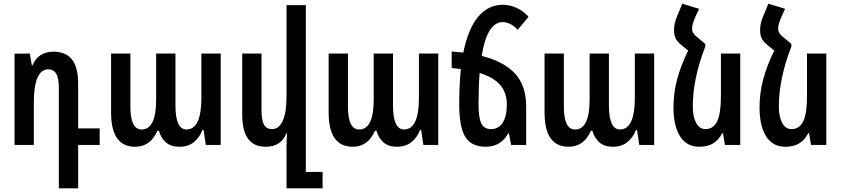

<svg xmlns="http://www.w3.org/2000/svg" viewBox="-20 -788 4572 1044"><path d="M300 -308Q300 -362 286 -386.5Q272 -411 242 -411Q204 -411 184 -365.5Q164 -320 164 -233V0H59V-496L142 -497L153 -433H157Q171 -469 200.5 -488Q230 -507 271 -507Q337 -507 371 -465Q405 -423 405 -332V-90H522V0H405V236H300Z M584 -176V-497H689V-208Q689 -84 750 -84Q829 -84 829 -246V-497H934V-215Q934 -84 994 -84Q1075 -84 1075 -257V-497H1180V0H1099L1087 -81H1081Q1065 -40 1034 -15Q1003 10 955 10Q909 10 882 -14Q855 -38 844 -77H836Q798 10 715 10Q584 10 584 -176Z M1734 147V236H1538V11Q1538 -27 1541 -64H1538Q1523 -27 1495 -8.5Q1467 10 1424 10Q1297 10 1297 -165V-497H1402V-188Q1402 -134 1415.5 -110Q1429 -86 1459 -86Q1497 -86 1517.5 -131.5Q1538 -177 1538 -264V-760H1643V147Z M1767 -176V-497H1872V-208Q1872 -84 1933 -84Q2012 -84 2012 -246V-497H2117V-215Q2117 -84 2177 -84Q2258 -84 2258 -257V-497H2363V0H2282L2270 -81H2264Q2248 -40 2217 -15Q2186 10 2138 10Q2092 10 2065 -14Q2038 -38 2027 -77H2019Q1981 10 1898 10Q1767 10 1767 -176Z M2841 -209V0H2759L2747 -64H2744Q2726 -29 2694.5 -9.5Q2663 10 2622 10Q2543 10 2510 -43.5Q2477 -97 2477 -222Q2477 -328 2486 -412Q2462 -416 2436 -418V-508L2499 -502Q2526 -633 2580.5 -697.5Q2635 -762 2714 -762Q2753 -762 2789.5 -745Q2826 -728 2854 -697L2795 -626Q2775 -648 2753.5 -658Q2732 -668 2714 -668Q2629 -668 2599 -484Q2719 -454 2780 -388.5Q2841 -323 2841 -209ZM2736 -217Q2736 -286 2698.5 -327.5Q2661 -369 2588 -391Q2582 -318 2582 -222Q2582 -148 2597 -117Q2612 -86 2650 -86Q2692 -86 2714 -122Q2736 -158 2736 -217Z M2941 -176V-497H3046V-208Q3046 -84 3107 -84Q3186 -84 3186 -246V-497H3291V-215Q3291 -84 3351 -84Q3432 -84 3432 -257V-497H3537V0H3456L3444 -81H3438Q3422 -40 3391 -15Q3360 10 3312 10Q3266 10 3239 -14Q3212 -38 3201 -77H3193Q3155 10 3072 10Q2941 10 2941 -176Z M4005 -497V0H3922L3911 -64H3907Q3888 -27 3858 -8.5Q3828 10 3782 10Q3714 10 3678 -46.5Q3642 -103 3642 -204Q3642 -282 3662 -357Q3682 -432 3722 -513L3684 -544Q3662 -562 3653.5 -580Q3645 -598 3645 -626Q3645 -660 3661 -698L3690 -768L3781 -740L3760 -694Q3743 -655 3743 -633Q3743 -619 3750.5 -607Q3758 -595 3777 -581L3816 -548H3815V-535Q3747 -360 3747 -208Q3747 -154 3765 -120Q3783 -86 3816 -86Q3859 -86 3879.5 -128Q3900 -170 3900 -264V-497Z M4473 -497V0H4390L4379 -64H4375Q4356 -27 4326 -8.5Q4296 10 4250 10Q4182 10 4146 -46.5Q4110 -103 4110 -204Q4110 -282 4130 -357Q4150 -432 4190 -513L4152 -544Q4130 -562 4121.5 -580Q4113 -598 4113 -626Q4113 -660 4129 -698L4158 -768L4249 -740L4228 -694Q4211 -655 4211 -633Q4211 -619 4218.5 -607Q4226 -595 4245 -581L4284 -548H4283V-535Q4215 -360 4215 -208Q4215 -154 4233 -120Q4251 -86 4284 -86Q4327 -86 4347.5 -128Q4368 -170 4368 -264V-497Z"/></svg>

Font: Noto Sans Armenian Medium Cond
Style: Regular
Weight: 500
Width: 3
Designer: Monotype Design team
Foundry: Monotype Imaging Inc.
Version: Version 1.000